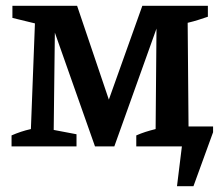

<svg xmlns="http://www.w3.org/2000/svg" viewBox="-20 -507 772 665"><path d="M593 138 610 0H452V-38Q468 -45 483.5 -50Q499 -55 519 -60L522 -408L376 0H309L170 -394L166 -57L245 -42V0H20V-38Q36 -45 52.5 -50.5Q69 -56 87 -60L101 -426L23 -445V-487H247L357 -162L473 -487H700V-449Q682 -443 666.5 -438Q651 -433 630 -428L633 -69H718V-49L650 138Z"/></svg>

Font: Piazzolla SemiBold
Style: Regular
Weight: 600
Designer: Juan Pablo del Peral
Foundry: Huerta Tipografica
Version: Version 1.330